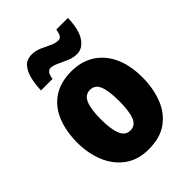

<svg xmlns="http://www.w3.org/2000/svg" viewBox="-224 -881 1000 1000"><g transform="rotate(-45 276.0 -381.0)"><path d="M516 -278Q516 -201 491.5 -135Q467 -69 413.5 -29.5Q360 10 275 10Q196 10 142.5 -29Q89 -68 62 -133.5Q35 -199 35 -278Q35 -361 61 -425.5Q87 -490 141 -526.5Q195 -563 277 -563Q348 -563 402 -529.5Q456 -496 486 -432.5Q516 -369 516 -278ZM208 -277Q208 -203 224 -165Q240 -127 276 -127Q313 -127 328 -165Q343 -203 343 -278Q343 -352 328 -389Q313 -426 276 -426Q240 -426 224 -389Q208 -352 208 -277ZM94 -604Q95 -644 103.5 -682.5Q112 -721 133 -746Q154 -771 193 -771Q220 -771 246 -759.5Q272 -748 296.5 -736Q321 -724 344 -724Q356 -724 363 -735Q370 -746 375 -772H460Q458 -688 430 -646.5Q402 -605 361 -605Q333 -605 305.5 -617Q278 -629 253.5 -640.5Q229 -652 210 -652Q202 -652 192.5 -642.5Q183 -633 179 -604Z"/></g></svg>

Font: Noto Sans Kannada Condensed Black
Style: Regular
Weight: 900
Width: 3
Designer: Jelle Bosma - Monotype Design Team
Foundry: Monotype Imaging Inc.
Version: Version 2.005; ttfautohint (v1.8.4.7-5d5b)